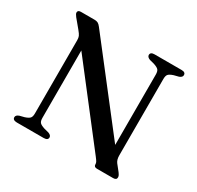

<svg xmlns="http://www.w3.org/2000/svg" viewBox="-150 -875 1080 1051"><g transform="rotate(30 390.0 -350.0)"><path d="M271 -18.5Q271 -0.5 245 0H74.5Q48.5 -0.5 48.5 -18.5Q48.5 -32 68 -39L97.5 -46.5Q120.5 -54 128.2 -63Q136 -72 136 -92.5V-555.5Q136 -570 131.8 -580.2Q127.5 -590.5 112 -609L68 -662Q56.5 -676.5 56.5 -685Q56.5 -700 76 -700H162Q175 -700 183.8 -695.5Q192.5 -691 202 -678.5L602.5 -163V-607.5Q602.5 -627.5 595.2 -636.5Q588 -645.5 564 -653.5L535 -661Q515.5 -668.5 515.5 -681.5Q515.5 -700 541.5 -700H712Q737.5 -700 737.5 -681.5Q737.5 -668 718.5 -661L689 -653.5Q666 -646 658.2 -637Q650.5 -628 650.5 -607.5V-124.5Q650.5 -97.5 662.5 -81.5L693.5 -42.5Q701 -32 703 -26.8Q705 -21.5 705 -16.5Q705 0 683.5 0H582Q562 0 562 -16Q562 -24 559 -30.5Q556 -37 542.5 -54.5L183.5 -518V-92.5Q183.5 -72.5 190.8 -63.5Q198 -54.5 222.5 -46.5L251.5 -39Q271 -32 271 -18.5Z"/></g></svg>

Font: Fraunces 9pt
Style: Regular
Weight: 400
Version: Version 1.000;[b76b70a41]